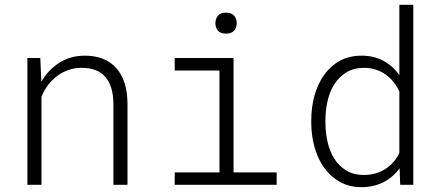

<svg xmlns="http://www.w3.org/2000/svg" viewBox="-20 -770 1840 800"><path d="M147.9 -528.3 152.3 -429.2Q180.2 -478.5 226.6 -508.1Q272.9 -537.6 332 -538.1Q418.9 -538.1 464.8 -486.1Q510.7 -434.1 511.2 -338.4V0H452.6V-337.4Q452.1 -410.2 419.4 -449Q386.7 -487.8 317.9 -487.3Q289.6 -487.3 263.9 -478Q238.3 -468.8 217 -452.6Q195.8 -436.5 179.4 -414.6Q163.1 -392.6 152.8 -366.7V0H94.2V-528.3Z M708 -528.3H953.1V-51.8H1132.8V0H708V-51.8H894.5V-476.1H708ZM877.4 -672.9Q877.4 -690.9 887.7 -704.1Q897.9 -717.3 921.9 -717.3Q945.3 -717.3 955.8 -704.1Q966.3 -690.9 966.3 -672.9Q966.3 -655.8 955.8 -642.8Q945.3 -629.9 921.9 -629.9Q897.9 -629.9 887.7 -642.8Q877.4 -655.8 877.4 -672.9Z M1276.9 -269Q1276.9 -321.8 1290 -370.4Q1303.2 -418.9 1329.3 -456.3Q1355.5 -493.7 1394.8 -515.9Q1434.1 -538.1 1487.3 -538.1Q1537.6 -538.1 1577.4 -516.6Q1617.2 -495.1 1644 -456.5V-750H1702.1V0H1647.5L1645 -68.8Q1617.2 -30.8 1576.7 -10.5Q1536.1 9.8 1486.3 9.8Q1434.1 9.8 1394.8 -12.9Q1355.5 -35.6 1329.3 -73Q1303.2 -110.4 1290 -158.9Q1276.9 -207.5 1276.9 -258.8ZM1335.9 -258.8Q1335.9 -219.2 1344.5 -180.2Q1353 -141.1 1372.1 -110.1Q1391.1 -79.1 1421.9 -60.1Q1452.6 -41 1497.1 -41Q1522 -41 1544.2 -47.4Q1566.4 -53.7 1585.2 -65.7Q1604 -77.6 1618.9 -94.5Q1633.8 -111.3 1644 -132.3V-388.2Q1634.3 -410.2 1619.9 -428.2Q1605.5 -446.3 1586.9 -459.5Q1568.4 -472.7 1545.9 -480Q1523.4 -487.3 1498 -487.3Q1453.1 -487.3 1422.4 -468Q1391.6 -448.7 1372.3 -417.7Q1353 -386.7 1344.5 -347.7Q1335.9 -308.6 1335.9 -269Z"/></svg>

Font: TypoPRO Roboto Mono
Style: Regular
Weight: 300
Designer: Google
Version: Version 2.000986; 2015; ttfautohint (v1.3)